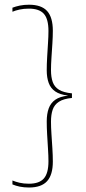

<svg xmlns="http://www.w3.org/2000/svg" viewBox="-20 -696 372 834"><path d="M34 -662.5Q48 -668 66.2 -671.8Q84.5 -675.5 106 -675.5Q160 -675.5 184.8 -648Q209.5 -620.5 209.5 -562.5Q209.5 -537 207.5 -506.2Q205.5 -475.5 203.5 -445.2Q201.5 -415 201.5 -391Q201.5 -361 209 -339.8Q216.5 -318.5 236.2 -306.2Q256 -294 292.5 -290.5V-270.5Q256 -267 236.2 -254.2Q216.5 -241.5 209 -220Q201.5 -198.5 201.5 -167.5Q201.5 -144 203.5 -113.5Q205.5 -83 207.5 -51.8Q209.5 -20.5 209.5 6Q209.5 63.5 184.5 91Q159.5 118.5 106 118.5Q84.5 118.5 66.2 114.8Q48 111 34 105V88Q47 93.5 65 97.8Q83 102 105.5 102Q150.5 102 170.5 79.2Q190.5 56.5 190.5 4.5Q190.5 -19 188.5 -49.2Q186.5 -79.5 184.8 -110.8Q183 -142 183 -168.5Q183 -201 191.5 -224.8Q200 -248.5 220.2 -262.8Q240.5 -277 275.5 -280.5L274.5 -275.5V-281Q240 -285 220 -298.8Q200 -312.5 191.5 -335.8Q183 -359 183 -390.5Q183 -416.5 184.8 -447.5Q186.5 -478.5 188.5 -508.5Q190.5 -538.5 190.5 -561.5Q190.5 -613.5 170.5 -636Q150.5 -658.5 105.5 -658.5Q83 -658.5 65 -654.5Q47 -650.5 34 -645Z"/></svg>

Font: Anek Odia Medium Thin
Style: Regular
Weight: 250
Version: Version 1.003